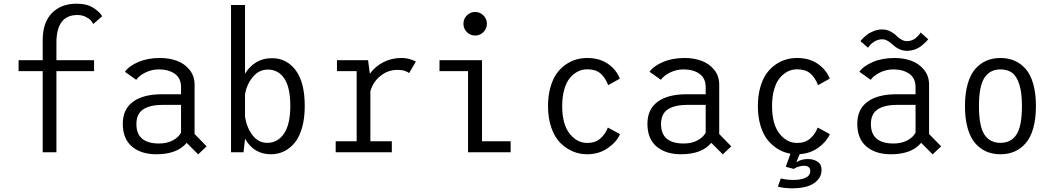

<svg xmlns="http://www.w3.org/2000/svg" viewBox="-20 -827 5740 1043"><path d="M81 -500H212V-609.5Q212 -704.5 261.8 -755.8Q311.5 -807 396.5 -807Q452.5 -807 488.2 -783.8Q524 -760.5 535 -738.5L486.5 -696.5Q481 -707 472.8 -716.5Q464.5 -726 444.8 -735.8Q425 -745.5 400.5 -745.5Q286.5 -745.5 286.5 -594.5V-500H491V-440.5H286.5V0H212V-440.5H81Z M1056.5 11.5 994 -51Q942.5 11 829.5 11Q746 11 696.5 -31.2Q647 -73.5 647 -154.5Q647 -233.5 702.5 -274.2Q758 -315 859.5 -315H963.5V-353Q963.5 -402.5 929.5 -426.2Q895.5 -450 843 -450Q804 -450 770 -433Q736 -416 720 -393.5L658.5 -437Q680.5 -468.5 731.5 -490.2Q782.5 -512 849 -512Q900 -512 941.5 -496.5Q983 -481 1010 -447.5Q1037 -414 1037 -367V-99L1102.5 -32ZM844 -47.5Q886.5 -47.5 917.8 -63.8Q949 -80 963.5 -106V-257.5H867Q795 -257.5 758 -233Q721 -208.5 721 -153Q721 -47.5 844 -47.5Z M1235 0V-800H1311V-426.5Q1334.5 -466 1371.8 -488.5Q1409 -511 1457.5 -511Q1537 -511 1586.2 -445.5Q1635.5 -380 1635.5 -251Q1635.5 -185.5 1621.2 -134.5Q1607 -83.5 1581.5 -52.2Q1556 -21 1523.2 -5Q1490.5 11 1451.5 11Q1359 11 1311 -73.5V-71L1303 0ZM1435 -449Q1387 -449 1354 -409.5Q1321 -370 1311 -316.5V-193Q1320 -134.5 1351.5 -92.8Q1383 -51 1431.5 -51Q1488.5 -51 1522.8 -101.2Q1557 -151.5 1557 -251Q1557 -352 1524.5 -400.5Q1492 -449 1435 -449Z M1992 -59.5H2108.5V0H1803.5V-59.5H1917.5V-440.5H1810.5V-500H1979.5L1989 -426.5Q2017.5 -466 2062.5 -489Q2107.5 -512 2159.5 -512Q2186 -512 2208 -505.2Q2230 -498.5 2239 -492L2202.5 -430Q2196 -436 2179.2 -441.8Q2162.5 -447.5 2140.5 -447.5Q2087.5 -447.5 2047 -415Q2006.5 -382.5 1992 -331.5Z M2606.2 -652.8Q2587.5 -634 2561 -634Q2534.5 -634 2516 -652.8Q2497.5 -671.5 2497.5 -698Q2497.5 -724.5 2516 -743.2Q2534.5 -762 2561 -762Q2587.5 -762 2606.2 -743.2Q2625 -724.5 2625 -698Q2625 -671.5 2606.2 -652.8ZM2598.5 -59.5H2754V0H2522.5V-440.5H2367.5V-500H2598.5Z M3348 -98.5Q3331 -57 3282.5 -23Q3234 11 3169.5 11Q3129.5 11 3093 -4Q3056.5 -19 3025.5 -49Q2994.5 -79 2975.8 -131.2Q2957 -183.5 2957 -251Q2957 -306 2969.5 -351Q2982 -396 3002.5 -425.5Q3023 -455 3051 -474.8Q3079 -494.5 3108.5 -503.2Q3138 -512 3169.5 -512Q3236 -512 3281.8 -480.8Q3327.5 -449.5 3347.5 -400L3284 -364.5Q3267 -407 3241 -428.8Q3215 -450.5 3170 -450.5Q3143.5 -450.5 3120 -439Q3096.5 -427.5 3076.8 -404.5Q3057 -381.5 3045.5 -342Q3034 -302.5 3034 -251Q3034 -152.5 3074 -101.5Q3114 -50.5 3170 -50.5Q3214 -50.5 3241.5 -74.8Q3269 -99 3282 -134Z M3906.5 11.5 3844 -51Q3792.5 11 3679.5 11Q3596 11 3546.5 -31.2Q3497 -73.5 3497 -154.5Q3497 -233.5 3552.5 -274.2Q3608 -315 3709.5 -315H3813.5V-353Q3813.5 -402.5 3779.5 -426.2Q3745.5 -450 3693 -450Q3654 -450 3620 -433Q3586 -416 3570 -393.5L3508.5 -437Q3530.5 -468.5 3581.5 -490.2Q3632.5 -512 3699 -512Q3750 -512 3791.5 -496.5Q3833 -481 3860 -447.5Q3887 -414 3887 -367V-99L3952.5 -32ZM3694 -47.5Q3736.5 -47.5 3767.8 -63.8Q3799 -80 3813.5 -106V-257.5H3717Q3645 -257.5 3608 -233Q3571 -208.5 3571 -153Q3571 -47.5 3694 -47.5Z M4291.5 90.5 4248.5 79 4274 8Q4238.5 2 4208 -16Q4177.5 -34 4152 -64.2Q4126.5 -94.5 4111.8 -142.5Q4097 -190.5 4097 -251Q4097 -306 4109.5 -351Q4122 -396 4142.5 -425.5Q4163 -455 4191 -474.8Q4219 -494.5 4248.5 -503.2Q4278 -512 4309.5 -512Q4376 -512 4421.8 -480.8Q4467.5 -449.5 4487.5 -400L4424 -364.5Q4407 -407 4381 -428.8Q4355 -450.5 4310 -450.5Q4283.5 -450.5 4260 -439Q4236.5 -427.5 4216.8 -404.5Q4197 -381.5 4185.5 -342Q4174 -302.5 4174 -251Q4174 -152.5 4214 -101.5Q4254 -50.5 4310 -50.5Q4354 -50.5 4381.5 -74.8Q4409 -99 4422 -134L4488 -98.5Q4472 -59.5 4427.8 -26.5Q4383.5 6.5 4324 10.5L4306 55Q4331 37 4368.5 37Q4399.5 37 4421.2 51.2Q4443 65.5 4443 95Q4443 129.5 4420.2 153Q4397.5 176.5 4363 186.2Q4328.5 196 4284 196Q4241 196 4205.5 187L4221.5 142.5Q4254 150.5 4288.5 150.5Q4330 150.5 4355.8 138.8Q4381.5 127 4381.5 102.5Q4381.5 73.5 4346.5 73.5Q4332.5 73.5 4316.5 78.8Q4300.5 84 4291.5 90.5Z M4907.5 -551Q4887.5 -551 4871 -557.5Q4854.5 -564 4843.2 -573Q4832 -582 4821.5 -591.2Q4811 -600.5 4798.5 -607Q4786 -613.5 4772.5 -613.5Q4750.5 -613.5 4731.2 -602Q4712 -590.5 4704 -579L4695.5 -567.5L4654 -603.5Q4656 -607 4664.8 -616Q4673.5 -625 4688.2 -637Q4703 -649 4725.8 -658Q4748.5 -667 4771.5 -667Q4795.5 -667 4815.5 -657Q4835.5 -647 4847 -635.2Q4858.5 -623.5 4874.2 -613.5Q4890 -603.5 4906.5 -603.5Q4920.5 -603.5 4933.2 -608.2Q4946 -613 4954.2 -620Q4962.5 -627 4969 -634Q4975.5 -641 4978 -646L4981 -650.5L5022.5 -613.5Q5017.5 -607.5 5010.8 -600.5Q5004 -593.5 4988.8 -580.5Q4973.5 -567.5 4952 -559.2Q4930.5 -551 4907.5 -551ZM5046.5 11.5 4984 -51Q4932.5 11 4819.5 11Q4736 11 4686.5 -31.2Q4637 -73.5 4637 -154.5Q4637 -233.5 4692.5 -274.2Q4748 -315 4849.5 -315H4953.5V-353Q4953.5 -402.5 4919.5 -426.2Q4885.5 -450 4833 -450Q4794 -450 4760 -433Q4726 -416 4710 -393.5L4648.5 -437Q4670.5 -468.5 4721.5 -490.2Q4772.5 -512 4839 -512Q4890 -512 4931.5 -496.5Q4973 -481 5000 -447.5Q5027 -414 5027 -367V-99L5092.5 -32ZM4834 -47.5Q4876.5 -47.5 4907.8 -63.8Q4939 -80 4953.5 -106V-257.5H4857Q4785 -257.5 4748 -233Q4711 -208.5 4711 -153Q4711 -47.5 4834 -47.5Z M5415 11Q5373 11 5339 -3.5Q5305 -18 5278.2 -48.2Q5251.5 -78.5 5236.8 -130Q5222 -181.5 5222 -251Q5222 -320 5236.8 -371.2Q5251.5 -422.5 5278.2 -452.8Q5305 -483 5339 -497.5Q5373 -512 5415 -512Q5456.5 -512 5490.5 -497.5Q5524.5 -483 5551.2 -453Q5578 -423 5592.8 -371.5Q5607.5 -320 5607.5 -251Q5607.5 -181.5 5592.8 -130Q5578 -78.5 5551.2 -48.2Q5524.5 -18 5490.5 -3.5Q5456.5 11 5415 11ZM5415 -51Q5472.5 -51 5502 -96.5Q5531.5 -142 5531.5 -251Q5531.5 -324.5 5517 -369.2Q5502.5 -414 5477.5 -432Q5452.5 -450 5415 -450Q5357.5 -450 5327.8 -404.5Q5298 -359 5298 -251Q5298 -141.5 5327.5 -96.2Q5357 -51 5415 -51Z"/></svg>

Font: League Mono Narrow Light
Style: Regular
Weight: 300
Width: 3
Designer: Tyler Finck
Foundry: The League of Moveable Type / Tyler Finck
Version: Version 2.210